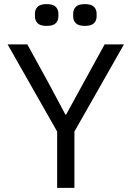

<svg xmlns="http://www.w3.org/2000/svg" viewBox="-20 -914 640 934"><path d="M258 0V-274L17 -698H113L213 -516L298 -357H302L389 -516L489 -698H583L342 -274V0ZM207 -788Q176 -788 163 -801Q150 -814 150 -834V-848Q150 -868 163 -881Q176 -894 207 -894Q238 -894 251 -881Q264 -868 264 -848V-834Q264 -814 251 -801Q238 -788 207 -788ZM393 -788Q362 -788 349 -801Q336 -814 336 -834V-848Q336 -868 349 -881Q362 -894 393 -894Q424 -894 437 -881Q450 -868 450 -848V-834Q450 -814 437 -801Q424 -788 393 -788Z"/></svg>

Font: IBM Plex Mono
Style: Regular
Weight: 400
Monospace: yes
Designer: Mike Abbink, Paul van der Laan, Pieter van Rosmalen
Foundry: Bold Monday
Version: Version 2.3